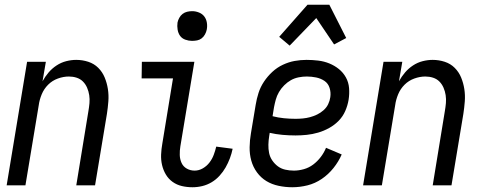

<svg xmlns="http://www.w3.org/2000/svg" viewBox="-20 -780 2040 808"><path d="M8 0 94 -520H173L159 -438Q170 -458 184.5 -475Q199 -492 218 -504.5Q237 -517 258.5 -522.5Q280 -528 301 -528Q327 -528 351.5 -520Q376 -512 393.5 -494.5Q411 -477 420.5 -454Q430 -431 434 -405.5Q438 -380 436 -353.5Q434 -327 430 -301L380 0H301L352 -312Q355 -329 356.5 -346Q358 -363 355.5 -379.5Q353 -396 346.5 -411Q340 -426 329 -437Q318 -448 302.5 -453Q287 -458 270 -458Q247 -458 223.5 -449.5Q200 -441 182.5 -423.5Q165 -406 155.5 -383Q146 -360 143 -337L87 0Z M790 8Q767 8 745.5 3Q724 -2 706.5 -14.5Q689 -27 678 -45.5Q667 -64 662 -85.5Q657 -107 658 -130Q659 -153 663 -175L708 -450H576L577 -520H798L739 -164Q736 -146 736.5 -128Q737 -110 744 -94.5Q751 -79 766 -70.5Q781 -62 799 -62Q817 -62 833.5 -71.5Q850 -81 861.5 -96Q873 -111 879.5 -128.5Q886 -146 890 -163L959 -154Q955 -134 947.5 -114Q940 -94 929.5 -75.5Q919 -57 904 -40.5Q889 -24 870.5 -13Q852 -2 831.5 3Q811 8 790 8ZM788 -608Q774 -608 760 -613Q746 -618 738 -629Q730 -640 727.5 -655Q725 -670 727 -685Q729 -695 734.5 -705Q740 -715 748.5 -721.5Q757 -728 767.5 -730.5Q778 -733 789 -733Q803 -733 817 -727.5Q831 -722 839.5 -711Q848 -700 850.5 -685Q853 -670 850 -655Q848 -645 842.5 -635Q837 -625 828.5 -618.5Q820 -612 809.5 -610Q799 -608 788 -608Z M1210 8Q1181 8 1152.5 2Q1124 -4 1101 -18Q1078 -32 1061.5 -54.5Q1045 -77 1037.5 -104Q1030 -131 1030.5 -160.5Q1031 -190 1036 -219L1056 -339Q1060 -364 1068 -389Q1076 -414 1091 -436.5Q1106 -459 1126 -477.5Q1146 -496 1170.5 -507.5Q1195 -519 1220 -523.5Q1245 -528 1270 -528Q1295 -528 1319.5 -525Q1344 -522 1366 -513Q1388 -504 1406 -489.5Q1424 -475 1435.5 -454.5Q1447 -434 1449 -409.5Q1451 -385 1447 -360Q1443 -336 1433 -313Q1423 -290 1405.5 -272Q1388 -254 1365.5 -241.5Q1343 -229 1319 -222Q1295 -215 1271 -212.5Q1247 -210 1224 -210Q1196 -210 1168.5 -212.5Q1141 -215 1115 -221L1113 -208Q1110 -190 1109.5 -171.5Q1109 -153 1112.5 -136Q1116 -119 1126 -104.5Q1136 -90 1149.5 -80Q1163 -70 1180.5 -66Q1198 -62 1217 -62Q1237 -62 1258.5 -68Q1280 -74 1298 -87.5Q1316 -101 1330 -119.5Q1344 -138 1352 -158L1418 -130Q1405 -100 1383.5 -73Q1362 -46 1334 -27Q1306 -8 1274 0Q1242 8 1210 8ZM1224 -280Q1239 -280 1254.5 -281.5Q1270 -283 1285 -287Q1300 -291 1314.5 -298Q1329 -305 1341.5 -316Q1354 -327 1361 -341.5Q1368 -356 1370 -371Q1373 -391 1367 -410Q1361 -429 1345.5 -439.5Q1330 -450 1310.5 -454Q1291 -458 1271 -458Q1254 -458 1236.5 -454.5Q1219 -451 1204 -442.5Q1189 -434 1176 -421Q1163 -408 1154 -392.5Q1145 -377 1140.5 -360.5Q1136 -344 1133 -328L1127 -291Q1150 -285 1174.5 -282.5Q1199 -280 1224 -280ZM1199 -588 1155 -625 1274 -760H1366L1437 -620L1386 -593L1311 -704Z M1508 0 1594 -520H1673L1659 -438Q1670 -458 1684.5 -475Q1699 -492 1718 -504.5Q1737 -517 1758.5 -522.5Q1780 -528 1801 -528Q1827 -528 1851.5 -520Q1876 -512 1893.5 -494.5Q1911 -477 1920.5 -454Q1930 -431 1934 -405.5Q1938 -380 1936 -353.5Q1934 -327 1930 -301L1880 0H1801L1852 -312Q1855 -329 1856.5 -346Q1858 -363 1855.5 -379.5Q1853 -396 1846.5 -411Q1840 -426 1829 -437Q1818 -448 1802.5 -453Q1787 -458 1770 -458Q1747 -458 1723.5 -449.5Q1700 -441 1682.5 -423.5Q1665 -406 1655.5 -383Q1646 -360 1643 -337L1587 0Z"/></svg>

Font: Iosevka Term Curly
Style: Italic
Weight: 400
Italic angle: -9°
Designer: Belleve Invis
Foundry: Belleve Invis
Version: Version 32.3.0